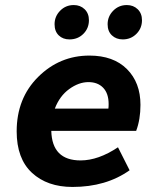

<svg xmlns="http://www.w3.org/2000/svg" viewBox="-20 -728 640 760"><path d="M267 12Q167 12 106.5 -44Q46 -100 46 -208Q46 -339 131 -423.5Q216 -508 334 -508Q429 -508 482.5 -454.5Q536 -401 536 -313Q536 -255 519 -210H183Q186 -93 299 -93Q369 -93 447 -145L493 -54Q400 12 267 12ZM330 -403Q292 -403 254 -375.5Q216 -348 197 -298H409Q410 -304 410 -316Q410 -358 388.5 -380.5Q367 -403 330 -403ZM255 -572Q229 -572 212.5 -588Q196 -604 196 -632Q196 -663 218 -685.5Q240 -708 272 -708Q298 -708 315 -691.5Q332 -675 332 -648Q332 -616 310 -594Q288 -572 255 -572ZM466 -572Q440 -572 423 -588Q406 -604 406 -632Q406 -663 428 -685.5Q450 -708 482 -708Q508 -708 525 -691.5Q542 -675 542 -648Q542 -616 520 -594Q498 -572 466 -572Z"/></svg>

Font: TypoPRO Source Code Pro
Style: Bold Italic
Weight: 700
Italic angle: -11°
Monospace: yes
Designer: Paul D. Hunt, Teo Tuominen
Foundry: Adobe Systems Incorporated
Version: Version 1.030;PS 1.0;hotconv 1.0.84;makeotf.lib2.5.63406